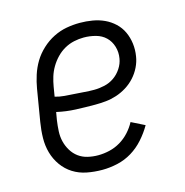

<svg xmlns="http://www.w3.org/2000/svg" viewBox="-85 -608 671 696"><g transform="rotate(-15 250.0 -260.0)"><path d="M216 8Q186 8 158 2.5Q130 -3 107 -17.5Q84 -32 68 -54.5Q52 -77 44.5 -103.5Q37 -130 37.5 -159Q38 -188 43 -218L63 -338Q67 -362 75 -387Q83 -412 96.5 -434.5Q110 -457 130.5 -476Q151 -495 175 -507Q199 -519 224 -523.5Q249 -528 274 -528Q298 -528 321.5 -524Q345 -520 365.5 -510.5Q386 -501 402.5 -485.5Q419 -470 428.5 -449.5Q438 -429 441 -405.5Q444 -382 440 -358Q437 -338 427.5 -318.5Q418 -299 403.5 -283Q389 -267 370.5 -255.5Q352 -244 332 -237.5Q312 -231 292 -229Q272 -227 252 -227Q215 -227 179 -228.5Q143 -230 108 -238L103 -209Q100 -188 99 -168Q98 -148 102.5 -129.5Q107 -111 117 -94.5Q127 -78 142 -67Q157 -56 176 -51.5Q195 -47 215 -47Q236 -47 257.5 -52Q279 -57 298.5 -68.5Q318 -80 333.5 -97Q349 -114 359 -133L409 -108Q394 -82 373.5 -59Q353 -36 327.5 -20.5Q302 -5 273 1.5Q244 8 216 8ZM262 -280Q281 -280 301 -284.5Q321 -289 337.5 -300.5Q354 -312 365.5 -329.5Q377 -347 380 -366Q384 -389 377.5 -410.5Q371 -432 356 -446.5Q341 -461 319 -467Q297 -473 274 -473Q256 -473 237.5 -469Q219 -465 202 -455.5Q185 -446 171 -431.5Q157 -417 147 -400Q137 -383 131.5 -365Q126 -347 123 -329L117 -293Q134 -288 152.5 -286.5Q171 -285 189.5 -284Q208 -283 226 -281.5Q244 -280 262 -280Z"/></g></svg>

Font: Iosevka Curly Slab Light
Style: Italic
Weight: 300
Italic angle: -9°
Monospace: yes
Designer: Belleve Invis
Foundry: Belleve Invis
Version: Version 22.1.2; ttfautohint (v1.8.4)